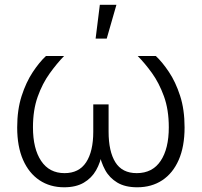

<svg xmlns="http://www.w3.org/2000/svg" viewBox="-20 -775 843 802"><path d="M248 7.3Q189 7.3 144.8 -22.2Q100.6 -51.8 76.2 -107.4Q51.8 -163.1 51.8 -242.7Q51.8 -316.4 70.3 -374Q88.9 -431.6 116.7 -473.6Q144.5 -515.6 171.9 -541H247.6Q217.3 -509.8 187.3 -468Q157.2 -426.3 137.5 -371.1Q117.7 -315.9 117.7 -243.2Q117.7 -153.8 151.9 -102.8Q186 -51.8 249.5 -51.8Q310.1 -51.8 339.8 -97.2Q369.6 -142.6 369.6 -225.1V-338.9H433.6V-225.1Q433.6 -142.6 461.9 -97.2Q490.2 -51.8 551.3 -51.8Q616.7 -51.8 650.9 -102.8Q685.1 -153.8 685.1 -243.2Q685.1 -316.9 664.8 -372.8Q644.5 -428.7 614.7 -470Q585 -511.2 555.2 -541H630.9Q657.7 -516.1 685.5 -474.6Q713.4 -433.1 732.2 -375.2Q751 -317.4 751 -242.7Q751 -163.1 726.6 -107.2Q702.1 -51.3 657.7 -22Q613.3 7.3 553.2 7.3Q502.4 7.3 469.7 -12.5Q437 -32.2 419.2 -64.9Q401.4 -97.7 394 -137.2H406.7Q399.9 -96.2 381.3 -63.7Q362.8 -31.2 330.1 -12Q297.4 7.3 248 7.3ZM379.4 -613.8 397 -754.9H466.3L425.8 -613.8Z"/></svg>

Font: Inter 17pt Light
Style: Regular
Weight: 300
Version: Version 4.001;git-66647c0bb